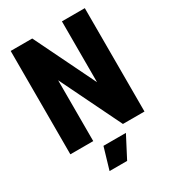

<svg xmlns="http://www.w3.org/2000/svg" viewBox="-213 -813 1010 1126"><g transform="rotate(-30 292.0 -250.0)"><path d="M41 0V-700H187L388 -288V-700H543V0H397L196 -412V0ZM191 200 234 54H386L310 200Z"/></g></svg>

Font: Tektur SemiCondensed
Style: Bold
Weight: 700
Width: 4
Designer: Adam Jagosz
Foundry: Adam Jagosz
Version: Version 1.005;gftools[0.9.30]